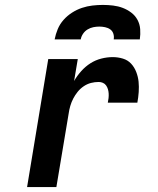

<svg xmlns="http://www.w3.org/2000/svg" viewBox="-20 -760 640 780"><path d="M90 0 176 -520H296L281 -431Q293 -452 310 -471Q327 -490 347.5 -503Q368 -516 391.5 -522Q415 -528 438 -528Q459 -528 479 -522Q499 -516 512.5 -501.5Q526 -487 533.5 -467.5Q541 -448 543 -428Q545 -408 543.5 -386Q542 -364 538 -343H418Q420 -352 421 -361.5Q422 -371 421.5 -380Q421 -389 418.5 -397.5Q416 -406 411 -413Q406 -420 398 -423.5Q390 -427 381 -427Q365 -427 349.5 -423Q334 -419 320 -409.5Q306 -400 295.5 -387Q285 -374 277.5 -359.5Q270 -345 265.5 -329.5Q261 -314 259 -299L209 0ZM202 -600Q206 -621 214.5 -641.5Q223 -662 238 -679Q253 -696 272.5 -708.5Q292 -721 313 -728Q334 -735 355.5 -737.5Q377 -740 398 -740Q419 -740 439.5 -737.5Q460 -735 478.5 -728Q497 -721 513 -709Q529 -697 538.5 -679.5Q548 -662 549.5 -641.5Q551 -621 548 -600H442Q444 -612 440.5 -623Q437 -634 428 -640.5Q419 -647 407 -649.5Q395 -652 384 -652Q371 -652 359 -649.5Q347 -647 336 -640.5Q325 -634 317.5 -623Q310 -612 308 -600Z"/></svg>

Font: Zed Sans Extended
Style: Bold Italic
Weight: 700
Width: 7
Italic angle: -9°
Designer: Belleve Invis
Foundry: Belleve Invis
Version: Version 1.0.0; ttfautohint (v1.8.4)